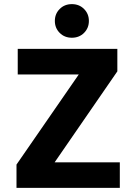

<svg xmlns="http://www.w3.org/2000/svg" viewBox="-20 -911 661 931"><path d="M328.5 -891Q364 -891 387.5 -867.5Q411 -844 411 -809.5Q411 -775 387.5 -751.5Q364 -728 328.5 -728Q293 -728 269.5 -751.5Q246 -775 246 -809.5Q246 -844 269.5 -867.5Q293 -891 328.5 -891ZM561 0H60V-113L362 -550H66V-674H549V-565L245 -124H561Z"/></svg>

Font: Hind Colombo
Style: Bold
Weight: 700
Designer: Jyotish Sonowal, Aditi Pimprikar
Foundry: Indian Type Foundry
Version: Version 1.000;PS 1.0;hotconv 1.0.86;makeotf.lib2.5.63406; tt